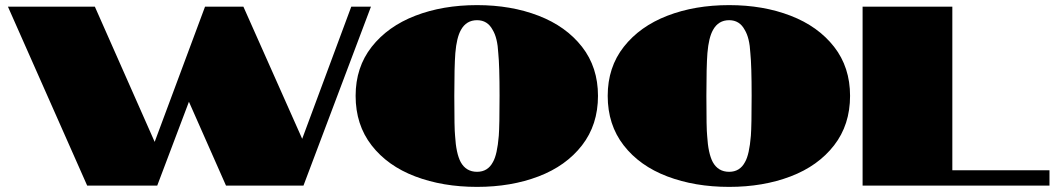

<svg xmlns="http://www.w3.org/2000/svg" viewBox="-20 -726 4154 751"><path d="M11 -700H351L585 -171L782 -700H932L1162 -183L1354 -700H1431L1167 0H864L719 -328L595 0H321Z M1371 -351Q1371 -463 1434 -543Q1497 -623 1604.5 -664.5Q1712 -706 1846 -706Q1979 -706 2086.5 -664.5Q2194 -623 2256.5 -543Q2319 -463 2319 -351Q2319 -238 2256.5 -157.5Q2194 -77 2086.5 -36Q1979 5 1846 5Q1712 5 1604 -36Q1496 -77 1433.5 -157.5Q1371 -238 1371 -351ZM1908 -92Q1925 -121 1931 -195Q1934 -234 1934 -351Q1934 -469 1929 -518Q1926 -578 1907 -609Q1887 -647 1846 -647Q1804 -647 1783 -609Q1766 -579 1761 -518Q1757 -466 1757 -351Q1757 -221 1760 -195Q1764 -126 1782 -92Q1803 -54 1846 -54Q1888 -54 1908 -92Z M2357 -351Q2357 -463 2420 -543Q2483 -623 2590.5 -664.5Q2698 -706 2832 -706Q2965 -706 3072.5 -664.5Q3180 -623 3242.5 -543Q3305 -463 3305 -351Q3305 -238 3242.5 -157.5Q3180 -77 3072.5 -36Q2965 5 2832 5Q2698 5 2590 -36Q2482 -77 2419.5 -157.5Q2357 -238 2357 -351ZM2894 -92Q2911 -121 2917 -195Q2920 -234 2920 -351Q2920 -469 2915 -518Q2912 -578 2893 -609Q2873 -647 2832 -647Q2790 -647 2769 -609Q2752 -579 2747 -518Q2743 -466 2743 -351Q2743 -221 2746 -195Q2750 -126 2768 -92Q2789 -54 2832 -54Q2874 -54 2894 -92Z M3354 -700H3705V-60H4085V0H3354Z"/></svg>

Font: Notable
Style: Regular
Weight: 400
Designer: Multiple Designers
Foundry: Google, Inc.
Version: Version 1.100